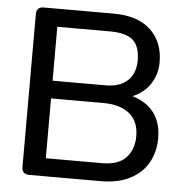

<svg xmlns="http://www.w3.org/2000/svg" viewBox="-50 -729 751 777"><g transform="rotate(5 325.5 -340.0)"><path d="M67 -30V-650Q67 -680 97 -680H381Q479 -680 531 -631Q583 -582 583 -500Q583 -451 557.5 -412Q532 -373 486 -354Q604 -317 604 -193Q604 -139 580 -95Q556 -51 507 -25.5Q458 0 388 0H97Q67 0 67 -30ZM373 -388Q431 -388 462.5 -417.5Q494 -447 494 -500Q494 -557 465.5 -582Q437 -607 372 -607H158V-388ZM387 -73Q453 -73 484 -106.5Q515 -140 515 -193Q515 -254 477 -285Q439 -316 371 -316H158V-73Z"/></g></svg>

Font: Mitr Light
Style: Regular
Weight: 300
Designer: Thanarat Vachiruckul
Foundry: Cadson Demak
Version: Version 1.003